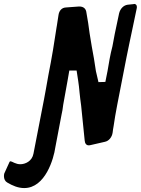

<svg xmlns="http://www.w3.org/2000/svg" viewBox="-157 -766 715 975"><path d="M-120 161C-93 177 -65 189 -34 189C73 189 116 40 124 -18L155 -181C159 -198 162 -216 164 -234C172 -277 180 -322 186 -356L195 -408H232L240 -356C243 -338 245 -318 247 -296C249 -275 252 -252 255 -230L273 -53C274 -37 282 -28 293 -28C295 -28 298 -28 302 -29L376 -46C396 -50 412 -70 415 -93C416 -103 418 -115 420 -126C424 -157 431 -194 438 -232L485 -473C494 -520 505 -568 515 -617C522 -652 530 -687 537 -722C538 -725 538 -728 538 -731C538 -740 533 -745 526 -746C525 -746 522 -745 520 -745L491 -742C470 -739 454 -722 448 -699L426 -595L414 -531C403 -490 396 -447 389 -405L378 -350L343 -349L330 -405C324 -447 317 -489 309 -530L298 -597C294 -632 288 -667 282 -701C280 -722 267 -733 246 -733H244L176 -728H177C157 -727 143 -712 140 -689C137 -670 134 -651 131 -631V-632C120 -557 106 -471 89 -386C85 -361 80 -337 76 -313C73 -296 70 -280 67 -264L13 14C6 53 -29 68 -54 68C-65 68 -75 65 -84 61C-94 56 -101 53 -104 53C-107 53 -110 57 -113 66L-133 110C-136 115 -137 122 -137 128C-137 143 -131 155 -120 161Z"/></svg>

Font: Bangerz
Style: Regular
Weight: 400
Designer: vernon adams
Foundry: Vernon Adams
Version: Version 2.10;December 28, 2023;FontCreator 13.0.0.2683 64-bi